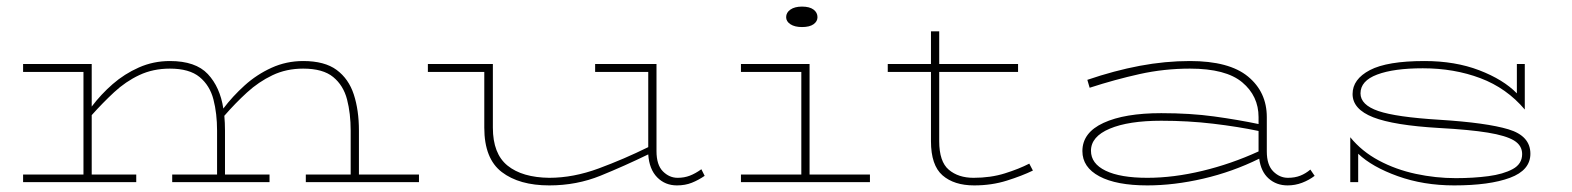

<svg xmlns="http://www.w3.org/2000/svg" viewBox="-20 -551 4764 582"><path d="M393 1H50V-22H233V-333H50V-357H258V-228Q286 -265 321.5 -296Q357 -327 401 -346.5Q445 -366 495 -366Q573 -366 610 -326.5Q647 -287 657 -222Q685 -259 721.5 -292Q758 -325 803 -345.5Q848 -366 899 -366Q964 -366 1000.5 -339Q1037 -312 1052.5 -264.5Q1068 -217 1068 -155V-22H1250V1H907V-22H1043V-155Q1043 -207 1032 -249.5Q1021 -292 990 -317.5Q959 -343 899 -343Q848 -343 806 -323Q764 -303 728.5 -270.5Q693 -238 660 -200Q662 -179 662 -155V-22H797V1H502V-22H638V-155Q638 -207 627 -249.5Q616 -292 585 -317.5Q554 -343 495 -343Q444 -343 402.5 -323.5Q361 -304 326 -271.5Q291 -239 258 -202V-22H393Z M2116 -18Q2097 -5 2077 3Q2057 11 2032 11Q1996 11 1972 -13.5Q1948 -38 1945 -83Q1873 -48 1800.5 -18.5Q1728 11 1645 11Q1554 11 1501 -29.5Q1448 -70 1448 -164V-333H1277V-357H1474V-164Q1474 -85 1518.5 -49Q1563 -13 1645 -12Q1718 -12 1795 -40.5Q1872 -69 1945 -105V-333H1784V-357H1970V-93Q1970 -51 1989.5 -31.5Q2009 -12 2034 -12Q2054 -12 2071 -18.5Q2088 -25 2106 -38Z M2458 -499Q2458 -486 2446 -477.5Q2434 -469 2411 -469Q2389 -469 2376 -477.5Q2363 -486 2363 -499Q2363 -513 2376 -522Q2389 -531 2411 -531Q2434 -531 2446 -522Q2458 -513 2458 -499ZM2617 1H2226V-22H2409V-333H2226V-357H2434V-22H2617Z M3111 -34Q3078 -18 3032 -3.5Q2986 11 2933 11Q2872 11 2837 -19.5Q2802 -50 2802 -123V-333H2671V-357H2802V-456H2827V-357H3066V-333H2827V-123Q2827 -61 2856 -36.5Q2885 -12 2931 -12Q2983 -12 3026 -25.5Q3069 -39 3100 -55Z M3965 -18Q3948 -5 3927 3Q3906 11 3883 11Q3849 11 3825.5 -10Q3802 -31 3797 -70Q3716 -30 3627.5 -9.5Q3539 11 3458 11Q3364 11 3312.5 -16.5Q3261 -44 3261 -93Q3261 -149 3325 -178.5Q3389 -208 3500 -208Q3588 -208 3660.5 -198Q3733 -188 3795 -175V-196Q3795 -260 3745.5 -301.5Q3696 -343 3587 -343Q3509 -343 3434.5 -326.5Q3360 -310 3283 -285L3276 -309Q3358 -337 3435 -351.5Q3512 -366 3587 -366Q3706 -366 3763 -319Q3820 -272 3820 -196V-92Q3820 -51 3839.5 -31.5Q3859 -12 3884 -12Q3905 -12 3921.5 -18.5Q3938 -25 3952 -37ZM3287 -94Q3287 -55 3331.5 -33.5Q3376 -12 3458 -12Q3537 -12 3624.5 -33Q3712 -54 3795 -92V-154Q3733 -167 3657.5 -176Q3582 -185 3500 -185Q3401 -185 3344 -161Q3287 -137 3287 -94Z M4619 -85Q4619 -35 4557 -12Q4495 11 4388 11Q4295 11 4217 -17Q4139 -45 4097 -85V1H4073V-135Q4108 -92 4159.5 -64.5Q4211 -37 4271.5 -24Q4332 -11 4393 -11Q4446 -11 4491.5 -17Q4537 -23 4565.5 -38.5Q4594 -54 4594 -84Q4594 -110 4569.5 -125Q4545 -140 4490 -149Q4435 -158 4343 -163Q4205 -171 4142.5 -195.5Q4080 -220 4080 -266Q4080 -311 4132.5 -338.5Q4185 -366 4298 -366Q4391 -366 4464 -338Q4537 -310 4578 -268V-357H4602V-219Q4547 -284 4467.5 -314Q4388 -344 4293 -344Q4205 -344 4154.5 -325Q4104 -306 4104 -268Q4104 -233 4158 -214.5Q4212 -196 4343 -188Q4486 -179 4552.5 -159Q4619 -139 4619 -85Z"/></svg>

Font: BhuTuka Expanded One
Style: Regular
Weight: 400
Designer: Erin McLaughlin
Version: Version 1.000; ttfautohint (v1.8.3)